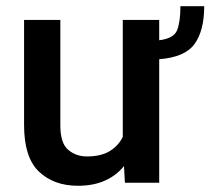

<svg xmlns="http://www.w3.org/2000/svg" viewBox="-20 -593 683 623"><path d="M565.4 -572.8H642.6Q642.6 -493.7 611.3 -450.4Q580.1 -407.2 496.6 -400.9V0H385.3L382.3 -54.2Q357.9 -23.9 320.8 -7.1Q283.7 9.8 232.9 9.8Q154.8 9.8 106.4 -36.1Q58.1 -82 58.1 -187V-528.3H175.8V-186Q175.8 -128.4 201.2 -106.9Q226.6 -85.4 261.7 -85.4Q308.1 -85.4 336.2 -102.8Q364.3 -120.1 378.4 -148.9V-528.3H496.6V-462.4Q544.4 -468.3 554.9 -495.4Q565.4 -522.5 565.4 -572.8Z"/></svg>

Font: Vazirmatn UI Medium
Style: Regular
Weight: 500
Designer: Saber Rastikerdar
Foundry: Saber Rastikerdar
Version: Version 33.003